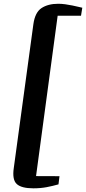

<svg xmlns="http://www.w3.org/2000/svg" viewBox="-20 -870 468 1044"><path d="M161.5 154Q96.5 154 71 130.5Q45.5 107 55 43L161.5 -738.5Q170.5 -803 206 -826.2Q241.5 -849.5 297 -849.5Q314.5 -849.5 334.8 -846.8Q355 -844 374.2 -840Q393.5 -836 408 -832.5Q422.5 -829 427.5 -828L420.5 -784.5H293.5L176 87.5L303.5 88L298 132.5Q266 141.5 233.2 147.8Q200.5 154 161.5 154Z"/></svg>

Font: Merriweather 60pt ExtraBold
Style: Italic
Weight: 800
Italic angle: -7.8°
Version: Version 2.101